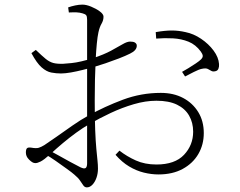

<svg xmlns="http://www.w3.org/2000/svg" viewBox="-20 -782 1040 831"><path d="M666 -27Q635 -27 602.5 -35Q570 -43 539 -61.5Q508 -80 480 -112L497 -130Q529 -105 568 -87.5Q607 -70 657 -70Q737 -70 776.5 -112Q816 -154 816 -212Q816 -251 798.5 -281.5Q781 -312 746 -329Q711 -346 657 -346Q610 -346 559 -331Q508 -316 459 -293Q410 -270 367 -245Q339 -229 309.5 -207.5Q280 -186 252 -162.5Q224 -139 198 -115Q170 -90 156 -83Q142 -76 133 -76Q126 -76 119.5 -80Q113 -84 106 -91Q98 -99 95 -106.5Q92 -114 92 -122Q92 -135 96.5 -140Q101 -145 115 -143Q137 -139 148 -142.5Q159 -146 172 -154Q192 -167 224.5 -190Q257 -213 293.5 -238.5Q330 -264 363 -282Q433 -321 512 -350.5Q591 -380 676 -380Q731 -380 772.5 -358Q814 -336 838 -297Q862 -258 862 -206Q862 -156 838.5 -115.5Q815 -75 771 -51Q727 -27 666 -27ZM356 29Q347 29 341 21Q335 13 327 0.5Q319 -12 302 -26Q292 -35 269 -51.5Q246 -68 220.5 -86Q195 -104 174 -115L188 -134Q207 -124 232 -110Q257 -96 282.5 -82Q308 -68 328 -58Q345 -50 351 -55Q357 -60 357 -75Q357 -110 357 -170.5Q357 -231 357 -327Q357 -374 357 -431Q357 -488 357 -542.5Q357 -597 357 -639Q357 -681 357 -697Q357 -711 353 -716Q349 -721 338 -724Q325 -728 311 -728.5Q297 -729 278 -728L275 -750Q289 -755 305.5 -758.5Q322 -762 337 -762Q353 -762 374 -753.5Q395 -745 411.5 -733Q428 -721 428 -710Q428 -694 419.5 -679.5Q411 -665 406 -642Q402 -624 399 -593Q396 -562 394 -522Q392 -482 391 -437Q390 -392 390 -346Q390 -269 392 -219Q394 -169 397 -137.5Q400 -106 402 -87Q404 -68 404 -52Q404 -31 397.5 -12.5Q391 6 380 17.5Q369 29 356 29ZM244 -464Q223 -464 202 -468Q181 -472 160 -490.5Q139 -509 116 -552L135 -566Q162 -540 178 -527Q194 -514 210.5 -509.5Q227 -505 254 -506Q270 -507 289.5 -509Q309 -511 332.5 -516.5Q356 -522 382 -530Q430 -546 460.5 -562.5Q491 -579 510.5 -590.5Q530 -602 543 -602Q550 -602 555.5 -601Q561 -600 564.5 -597.5Q568 -595 570 -592Q572 -589 572 -584Q572 -564 543 -550Q523 -540 494.5 -529Q466 -518 436.5 -508Q407 -498 383 -491Q364 -486 338.5 -479.5Q313 -473 287.5 -468.5Q262 -464 244 -464ZM913 -474Q902 -471 895 -475Q888 -479 879.5 -483.5Q871 -488 853 -484Q842 -482 819 -470.5Q796 -459 781 -451L768 -471Q779 -477 795.5 -487Q812 -497 827.5 -507.5Q843 -518 850 -525Q858 -533 857.5 -540.5Q857 -548 849 -559Q827 -589 796 -601.5Q765 -614 729 -616Q693 -618 656 -615L654 -643Q694 -650 723.5 -650Q753 -650 783 -643Q818 -636 850.5 -614Q883 -592 904.5 -563Q926 -534 928 -505Q929 -494 925.5 -485Q922 -476 913 -474Z"/></svg>

Font: Noto Serif HK ExtraLight
Style: Regular
Weight: 200
Designer: Ryoko NISHIZUKA 西塚涼子 (kana & ideographs); Frank Grießhammer (Latin, Greek & Cyrillic); Wenlong ZHANG 张文龙 (bopomofo); San
Foundry: Adobe
Version: Version 2.002-H1;hotconv 1.1.0;makeotfexe 2.6.0